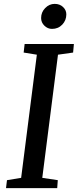

<svg xmlns="http://www.w3.org/2000/svg" viewBox="-20 -970 401 990"><path d="M361 -743 357 -699 279 -688 198 -53 278 -41 275 0H11L16 -41L89 -53L170 -688L102 -699L107 -743ZM192 -877Q192 -907 213 -928.5Q234 -950 262 -950Q288 -950 305 -934Q322 -918 322 -896Q322 -865 301 -843Q280 -821 248 -821Q226 -821 209 -837.5Q192 -854 192 -877Z"/></svg>

Font: Koeln Type Serif
Style: Italic
Weight: 400
Italic angle: -8°
Designer: Eben Sorkin
Foundry: Eben Sorkin
Version: Version 2.002